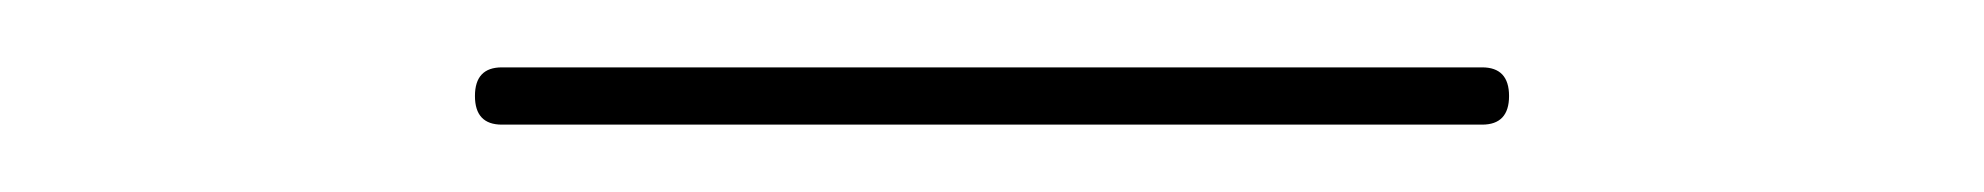

<svg xmlns="http://www.w3.org/2000/svg" viewBox="-20 9 589 57"><path d="M129 29H420Q428 29 428 37.5Q428 46 420 46H129Q121 46 121 37.5Q121 29 129 29Z"/></svg>

Font: Flamenco Light
Style: Regular
Weight: 300
Designer: Luciano Vergara
Foundry: Luciano Vergara
Version: Version 1.003